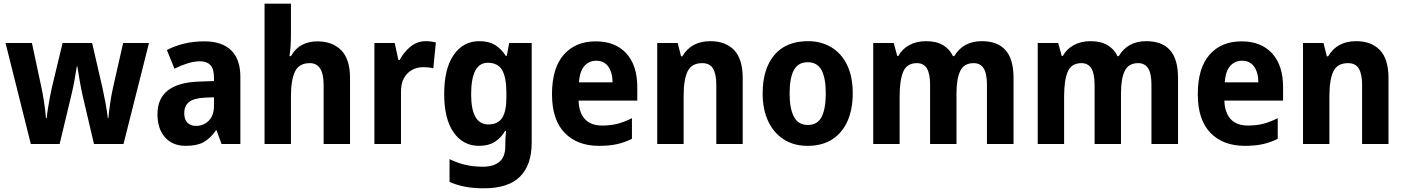

<svg xmlns="http://www.w3.org/2000/svg" viewBox="-20 -780 7606 1040"><path d="M426 -269Q418 -306 410.5 -350Q403 -394 399 -420H396Q392 -393 384 -348.5Q376 -304 367 -267L303 0H147L10 -547H153L202 -317Q211 -278 218.5 -228.5Q226 -179 229 -140H233Q235 -164 240 -194.5Q245 -225 250.5 -254.5Q256 -284 261 -306L319 -547H479L535 -304Q543 -268 551.5 -222.5Q560 -177 564 -140H567Q570 -175 577 -222.5Q584 -270 593 -309L647 -547H787L649 0H489Z M1088 -556Q1182 -556 1232 -507.5Q1282 -459 1282 -363V0H1180L1153 -74H1150Q1119 -30 1083 -10Q1047 10 986 10Q915 10 874 -36Q833 -82 833 -161Q833 -247 889.5 -290.5Q946 -334 1056 -338L1139 -341V-360Q1139 -407 1119.5 -427.5Q1100 -448 1063 -448Q1032 -448 996.5 -437Q961 -426 925 -408L884 -509Q925 -531 976.5 -543.5Q1028 -556 1088 -556ZM1089 -251Q1029 -248 1003.5 -227Q978 -206 978 -167Q978 -132 995.5 -115Q1013 -98 1042 -98Q1083 -98 1111 -126.5Q1139 -155 1139 -206V-253Z M1556 -601Q1556 -562 1554 -530.5Q1552 -499 1548 -476H1556Q1579 -517 1615.5 -536.5Q1652 -556 1699 -556Q1781 -556 1828.5 -507.5Q1876 -459 1876 -358V0H1733V-320Q1733 -438 1658 -438Q1600 -438 1578 -392.5Q1556 -347 1556 -259V0H1413V-760H1556Z M2286 -557Q2314 -557 2341 -550L2327 -410Q2316 -413 2302.5 -414.5Q2289 -416 2270 -416Q2240 -416 2212.5 -401.5Q2185 -387 2168 -356.5Q2151 -326 2152 -278V0H2008V-547H2118L2138 -455H2145Q2166 -496 2202.5 -526.5Q2239 -557 2286 -557Z M2577 -557Q2627 -557 2661 -536.5Q2695 -516 2720 -477H2725L2738 -547H2860V-7Q2860 113 2797 176.5Q2734 240 2600 240Q2490 240 2415 205V82Q2458 103 2501 113Q2544 123 2596 123Q2654 123 2685.5 96Q2717 69 2717 13V1Q2717 -13 2718 -33.5Q2719 -54 2721 -71H2716Q2694 -33 2660 -11.5Q2626 10 2575 10Q2488 10 2437 -63Q2386 -136 2386 -271Q2386 -408 2437.5 -482.5Q2489 -557 2577 -557ZM2622 -440Q2532 -440 2532 -269Q2532 -106 2625 -106Q2677 -106 2700 -141.5Q2723 -177 2723 -252V-276Q2723 -360 2700 -400Q2677 -440 2622 -440Z M3207 -556Q3313 -556 3372.5 -491Q3432 -426 3432 -308V-235H3114Q3116 -170 3148 -135Q3180 -100 3241 -100Q3287 -100 3324.5 -109.5Q3362 -119 3403 -140V-28Q3365 -9 3323.5 0.5Q3282 10 3225 10Q3106 10 3038 -61Q2970 -132 2970 -270Q2970 -411 3033.5 -483.5Q3097 -556 3207 -556ZM3210 -451Q3170 -451 3145 -422Q3120 -393 3116 -334H3298Q3298 -386 3275.5 -418.5Q3253 -451 3210 -451Z M3828 -557Q3910 -557 3956.5 -508.5Q4003 -460 4003 -358V0H3860V-320Q3860 -378 3842.5 -408Q3825 -438 3784 -438Q3726 -438 3704.5 -393.5Q3683 -349 3683 -259V0H3540V-547H3651L3669 -475H3676Q3724 -557 3828 -557Z M4599 -274Q4599 -189 4571 -125Q4543 -61 4488.5 -25.5Q4434 10 4354 10Q4279 10 4224.5 -25.5Q4170 -61 4140.5 -124.5Q4111 -188 4111 -274Q4111 -406 4174 -481.5Q4237 -557 4357 -557Q4428 -557 4483 -524Q4538 -491 4568.5 -428Q4599 -365 4599 -274ZM4257 -274Q4257 -192 4280.5 -147.5Q4304 -103 4356 -103Q4408 -103 4430.5 -147Q4453 -191 4453 -274Q4453 -357 4430 -400Q4407 -443 4355 -443Q4303 -443 4280 -400Q4257 -357 4257 -274Z M5298 -557Q5383 -557 5426.5 -508.5Q5470 -460 5470 -357V0H5326V-320Q5326 -382 5308 -410Q5290 -438 5254 -438Q5202 -438 5181.5 -396Q5161 -354 5161 -274V0H5018V-320Q5018 -381 5000.5 -409.5Q4983 -438 4947 -438Q4892 -438 4872.5 -391.5Q4853 -345 4853 -258V0H4710V-547H4821L4840 -477H4846Q4866 -514 4905 -535.5Q4944 -557 4996 -557Q5052 -557 5088 -535.5Q5124 -514 5142 -476H5149Q5197 -557 5298 -557Z M6189 -557Q6274 -557 6317.5 -508.5Q6361 -460 6361 -357V0H6217V-320Q6217 -382 6199 -410Q6181 -438 6145 -438Q6093 -438 6072.5 -396Q6052 -354 6052 -274V0H5909V-320Q5909 -381 5891.5 -409.5Q5874 -438 5838 -438Q5783 -438 5763.5 -391.5Q5744 -345 5744 -258V0H5601V-547H5712L5731 -477H5737Q5757 -514 5796 -535.5Q5835 -557 5887 -557Q5943 -557 5979 -535.5Q6015 -514 6033 -476H6040Q6088 -557 6189 -557Z M6705 -556Q6811 -556 6870.5 -491Q6930 -426 6930 -308V-235H6612Q6614 -170 6646 -135Q6678 -100 6739 -100Q6785 -100 6822.5 -109.5Q6860 -119 6901 -140V-28Q6863 -9 6821.5 0.5Q6780 10 6723 10Q6604 10 6536 -61Q6468 -132 6468 -270Q6468 -411 6531.5 -483.5Q6595 -556 6705 -556ZM6708 -451Q6668 -451 6643 -422Q6618 -393 6614 -334H6796Q6796 -386 6773.5 -418.5Q6751 -451 6708 -451Z M7326 -557Q7408 -557 7454.5 -508.5Q7501 -460 7501 -358V0H7358V-320Q7358 -378 7340.5 -408Q7323 -438 7282 -438Q7224 -438 7202.5 -393.5Q7181 -349 7181 -259V0H7038V-547H7149L7167 -475H7174Q7222 -557 7326 -557Z"/></svg>

Font: Noto Sans Hebrew SemiCondensed
Style: Bold
Weight: 700
Width: 4
Designer: Monotype Design Team
Foundry: Monotype Imaging Inc.
Version: Version 2.004; ttfautohint (v1.8.4.7-5d5b)